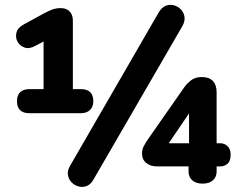

<svg xmlns="http://www.w3.org/2000/svg" viewBox="-20 -742 963 780"><path d="M100 -282Q49 -282 49 -331Q49 -355 62 -367.5Q75 -380 100 -380H157V-599H205L124 -556Q99 -542 79.5 -549Q60 -556 51 -573Q42 -590 47 -610Q52 -630 77 -643L161 -689Q178 -698 193 -703.5Q208 -709 226 -709Q242 -709 253 -703Q264 -697 270 -685.5Q276 -674 276 -657V-380H308Q359 -380 359 -331Q359 -308 345.5 -295Q332 -282 308 -282ZM360 -13Q349 7 332.5 13.5Q316 20 299.5 15.5Q283 11 271 -1Q259 -13 256 -31Q253 -49 265 -69L625 -692Q637 -712 653.5 -718.5Q670 -725 686.5 -720.5Q703 -716 715 -703.5Q727 -691 729.5 -673.5Q732 -656 721 -636ZM803 4Q776 4 761 -9.5Q746 -23 746 -45V-66H618Q591 -66 574 -80Q557 -94 557 -118Q557 -134 564 -148Q571 -162 583 -179L729 -388Q738 -401 755 -415Q772 -429 800 -429Q830 -429 845 -413Q860 -397 860 -367V-160H875Q892 -160 904.5 -148Q917 -136 917 -114Q917 -88 904.5 -77Q892 -66 875 -66H860V-45Q860 -23 845 -9.5Q830 4 803 4ZM748 -160V-308H766L654 -143V-160Z"/></svg>

Font: Nunito ExtraLight ExtraBold
Style: Regular
Weight: 800
Version: Version 3.602